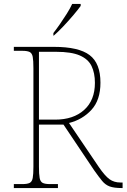

<svg xmlns="http://www.w3.org/2000/svg" viewBox="-20 -951 640 971"><path d="M50 0V-20H93Q118 -20 130 -26Q142 -32 145.5 -51Q149 -70 149 -108V-606Q149 -645 145.5 -663.5Q142 -682 130 -688Q118 -694 93 -694H50V-714H253Q378 -714 433 -672.5Q488 -631 488 -533Q488 -445 442.5 -395.5Q397 -346 329 -329L480 -106Q511 -61 534 -44.5Q557 -28 589 -28H600V0H596Q557 0 535 -8Q513 -16 496.5 -36Q480 -56 456 -90L301 -321H177V-108Q177 -70 180.5 -51Q184 -32 196 -26Q208 -20 233 -20H273V0ZM259 -346Q351 -346 405.5 -395Q460 -444 460 -532Q460 -582 443 -617Q426 -652 383.5 -670.5Q341 -689 264 -689H177V-346ZM250 -784Q265 -803 283 -829Q301 -855 318 -882Q335 -909 345 -931H388V-921Q376 -904 351.5 -875Q327 -846 300 -817.5Q273 -789 252 -771H250Z"/></svg>

Font: Noto Serif Tamil Thin
Style: Regular
Weight: 100
Designer: Indian Type Foundry, Tom Grace, and the Monotype Design Team
Foundry: Monotype Imaging Inc.
Version: Version 2.004; ttfautohint (v1.8.4.7-5d5b)